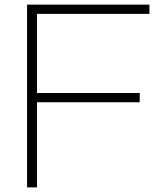

<svg xmlns="http://www.w3.org/2000/svg" viewBox="-20 -733 699 830"><path d="M97 -713H626V-673H140V-331H584V-291H140V77H97Z"/></svg>

Font: Gmarket Sans TTF Light
Style: Regular
Weight: 300
Designer: Creative Director : Sungho Lee; Art Director : Kiwoong Choi; Project Manager : Sori Yang, Jongwook Yoon; Font Designer :
Foundry: Sandoll Inc.
Version: Version 1.000;hotconv 1.0.109;makeotfexe 2.5.65596